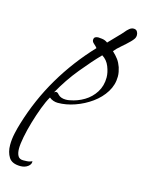

<svg xmlns="http://www.w3.org/2000/svg" viewBox="-182 -459 636 849"><g transform="rotate(15 136.0 -34.5)"><path d="M-4 324Q-43 324 -57.5 301Q-72 278 -72 245Q-72 219 -66 191.5Q-60 164 -53 142Q-18 26 42.5 -76.5Q103 -179 186 -267Q181 -274 171.5 -282Q162 -290 162 -298Q162 -308 168 -311.5Q174 -315 182 -315Q184 -315 198.5 -313.5Q213 -312 225 -303L278 -358Q284 -364 289 -370.5Q294 -377 300 -382Q305 -387 310.5 -390Q316 -393 323 -393Q334 -393 339 -385.5Q344 -378 344 -369Q344 -359 339 -351.5Q334 -344 326 -336Q310 -320 290 -303Q270 -286 260 -273Q276 -258 286 -244.5Q296 -231 303 -211Q306 -201 308 -191Q310 -181 310 -170Q310 -132 289.5 -99Q269 -66 235 -41.5Q201 -17 161 -3Q121 11 83 11Q73 11 62.5 7.5Q52 4 44 -3Q31 19 18 53.5Q5 88 -6 125.5Q-17 163 -23.5 196.5Q-30 230 -30 250Q-30 271 -23 283.5Q-16 296 1 296Q4 296 17.5 295.5Q31 295 42 289Q44 303 30 313.5Q16 324 -4 324ZM114 -12Q119 -12 123.5 -12.5Q128 -13 132 -14Q166 -20 196 -38Q226 -56 244.5 -85.5Q263 -115 263 -153Q263 -176 252.5 -202.5Q242 -229 219 -243Q182 -205 136.5 -149.5Q91 -94 55 -29Q60 -34 64 -34Q69 -34 73.5 -30Q78 -26 79 -24Q91 -12 114 -12Z"/></g></svg>

Font: Hurricane
Style: Regular
Weight: 400
Designer: Robert E. Leuschke
Foundry: Robert E. Leuschke
Version: Version 1.010; ttfautohint (v1.8.3)